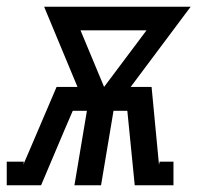

<svg xmlns="http://www.w3.org/2000/svg" viewBox="-67 -550 587 570"><path d="M-47 0V-70H4L2 -61L16 -93L101 -292H163L64 -530H499L321 -292H383L405 -61L407 -70H448V0H333L311 -221H270L233 0H154L191 -221H149L124 -163L55 0ZM242 -292 368 -460H172Z"/></svg>

Font: Iosevka Slab Oblique
Style: Regular
Weight: 400
Italic angle: -9°
Monospace: yes
Designer: Belleve Invis
Foundry: Belleve Invis
Version: Version 11.1.1; ttfautohint (v1.8.3)